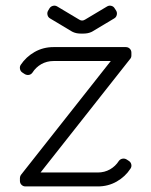

<svg xmlns="http://www.w3.org/2000/svg" viewBox="-20 -669 543 689"><path d="M71.5 0H331C355.7 0 378.2 -5.8 398.8 -17.5C419.2 -29.2 435.7 -44.5 448 -63.5C451.3 -68.2 452.4 -73.2 451.2 -78.8C450.1 -84.2 447.2 -88.5 442.5 -91.5L434 -97C429.3 -99.7 424.4 -100.5 419.2 -99.5C414.1 -98.5 409.8 -95.8 406.5 -91.5C398.5 -78.8 387.9 -68.8 374.8 -61.2C361.6 -53.8 347 -50 331 -50H125.5L447 -457.5C450 -460.8 451.5 -465 451.5 -470V-480C451.5 -485.7 449.6 -490.4 445.8 -494.2C441.9 -498.1 437.2 -500 431.5 -500H172C147.3 -500 124.8 -494.2 104.2 -482.5C83.8 -470.8 67.2 -455.5 54.5 -436.5C51.5 -431.8 50.6 -426.8 51.8 -421.2C52.9 -415.8 55.8 -411.5 60.5 -408.5L69 -403C73.7 -400.3 78.6 -399.4 83.8 -400.2C88.9 -401.1 93.2 -403.8 96.5 -408.5C104.5 -421.2 115.1 -431.2 128.2 -438.8C141.4 -446.2 156 -450 172 -450H377.5L56 -42.5C55.3 -41.8 54.7 -40.8 54 -39.5C52.3 -36.2 51.5 -33 51.5 -30V-20C51.5 -14.3 53.4 -9.6 57.2 -5.8C61.1 -1.9 65.8 0 71.5 0ZM390 -603 311.5 -556 309.5 -555 307.5 -554C299.5 -550.4 290.2 -548.5 279.5 -548.5H269.5C259.2 -548.5 250 -550.4 242 -554L240 -555L238 -556L159.5 -603C154.8 -605.7 151.8 -609.8 150.5 -615.3C149.2 -620.8 149.8 -625.9 152.5 -630.5L157.5 -639C160.5 -643.7 164.7 -646.7 170 -648C175.3 -649.4 180.3 -648.7 185 -646L264.5 -598.5C271.2 -594.2 278 -594.2 285 -598.5L364.5 -646C369.2 -648.7 374.2 -649.4 379.5 -648C384.8 -646.7 388.8 -643.7 391.5 -639L397 -630.5C399.7 -625.9 400.3 -620.8 399 -615.3C397.7 -609.8 394.7 -605.7 390 -603Z"/></svg>

Font: lerotica
Style: Regular
Weight: 400
Designer: defharo
Foundry: deFharo
Version: Version 1.001 2011